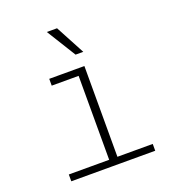

<svg xmlns="http://www.w3.org/2000/svg" viewBox="-139 -892 929 1006"><g transform="rotate(-20 325.0 -389.5)"><path d="M312 0V-544H358V0ZM87 0V-38H555V0ZM162 -506V-544H335V-506ZM378 -616H335L234 -779H291Z"/></g></svg>

Font: Azeret Mono Thin
Style: Regular
Weight: 100
Designer: Martin Vácha
Foundry: Displaay
Version: Version 1.002